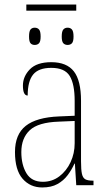

<svg xmlns="http://www.w3.org/2000/svg" viewBox="-20 -816 475 846"><path d="M96 -769V-796H316V-769ZM133 -618Q121 -618 114.5 -625.5Q108 -633 108 -655Q108 -678 114.5 -686Q121 -694 133 -694Q145 -694 152 -686Q159 -678 159 -655Q159 -633 152 -625.5Q145 -618 133 -618ZM278 -618Q266 -618 259 -625.5Q252 -633 252 -655Q252 -678 259 -686Q266 -694 278 -694Q290 -694 297 -686Q304 -678 304 -655Q304 -633 297 -625.5Q290 -618 278 -618ZM166 10Q113 10 79.5 -28.5Q46 -67 46 -146Q46 -224 93.5 -261.5Q141 -299 240 -303L309 -306V-371Q309 -446 287 -481.5Q265 -517 206 -517Q150 -517 126 -487.5Q102 -458 102 -395Q81 -395 81 -439Q81 -479 111.5 -510.5Q142 -542 206 -542Q274 -542 305.5 -501.5Q337 -461 337 -372V-105Q337 -68 341 -50Q345 -32 356 -26Q367 -20 388 -20H392V0H316L310 -95H308Q296 -68 278 -44Q260 -20 233 -5Q206 10 166 10ZM169 -15Q210 -15 241.5 -39Q273 -63 291 -101.5Q309 -140 309 -185V-283L239 -280Q148 -277 111 -242Q74 -207 74 -146Q74 -90 96.5 -52.5Q119 -15 169 -15Z"/></svg>

Font: Noto Serif Condensed Thin
Style: Regular
Weight: 100
Width: 3
Designer: Monotype Design Team
Foundry: Monotype Imaging Inc.
Version: Version 2.013; ttfautohint (v1.8.4.7-5d5b)